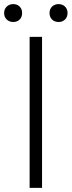

<svg xmlns="http://www.w3.org/2000/svg" viewBox="-37 -907 346 927"><path d="M106 0V-729H166V0ZM26.9 -800.8Q8.3 -800.8 -4.4 -812.7Q-17.1 -824.7 -17.1 -844.2Q-17.1 -863.3 -4.4 -875.2Q8.3 -887.2 26.9 -887.2Q45.9 -887.2 57.9 -875.2Q69.8 -863.3 69.8 -844.2Q69.8 -824.7 57.9 -812.7Q45.9 -800.8 26.9 -800.8ZM246.1 -800.8Q226.6 -800.8 214.4 -812.7Q202.1 -824.7 202.1 -844.2Q202.1 -863.3 214.4 -875.2Q226.6 -887.2 246.1 -887.2Q264.6 -887.2 276.9 -875.2Q289.1 -863.3 289.1 -844.2Q289.1 -824.7 276.9 -812.7Q264.6 -800.8 246.1 -800.8Z"/></svg>

Font: Source Han Sans CN Light
Style: Regular
Weight: 300
Designer: Ryoko NISHIZUKA  (kana, bopomofo & ideographs); Paul D. Hunt (Latin, Greek & Cyrillic); Sandoll Communications , Soo-you
Foundry: Adobe
Version: Version 2.000;hotconv 1.0.107;makeotfexe 2.5.65593